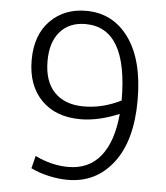

<svg xmlns="http://www.w3.org/2000/svg" viewBox="-52 -757 704 814"><g transform="rotate(5 300.0 -350.5)"><path d="M464.8 -345.2Q464.8 -654.8 284.2 -654.8Q215.8 -654.8 176.5 -610.1Q137.2 -565.4 137.2 -484.9Q137.2 -397.9 181.9 -352.1Q226.6 -306.2 307.1 -306.2Q386.7 -306.2 464.8 -345.2ZM263.2 -44.9Q350.6 -44.9 400.9 -106.9Q451.2 -168.9 461.9 -288.1Q374.5 -251 296.9 -251Q191.9 -251 130.9 -313.2Q69.8 -375.5 69.8 -482.9Q69.8 -589.8 129.4 -650.4Q189 -710.9 282.2 -710.9Q396.5 -710.9 464.4 -616.7Q532.2 -522.5 532.2 -352.1Q532.2 -180.2 459.2 -85.2Q386.2 9.8 266.1 9.8Q226.1 9.8 183.6 0Q141.1 -9.8 108.9 -25.9L122.1 -79.1Q193.8 -44.9 263.2 -44.9Z"/></g></svg>

Font: LT Hoop Light
Style: Regular
Weight: 300
Designer: Daniel Lyons
Foundry: LyonsType
Version: Version 1.000